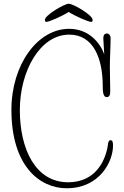

<svg xmlns="http://www.w3.org/2000/svg" viewBox="-20 -992 665 1026"><path d="M467 -875C472 -875 475 -877 475 -886C475 -911 372 -972 347 -972C324 -972 220 -911 220 -886C220 -877 223 -875 228 -875C242 -875 311 -905 347 -928C383 -905 453 -875 467 -875ZM584 -214C584 -233 581 -243 570 -243C556 -243 557 -213 553 -197C529 -92 461 -18 344 -18C171 -18 86 -193 86 -404C86 -612 194 -807 350 -807C480 -807 529 -679 529 -532C529 -503 531 -473 550 -473C567 -473 569 -488 569 -507C569 -549 567 -592 567 -634C567 -682 571 -743 571 -790C571 -799 564 -813 551 -813C539 -813 532 -804 532 -788C532 -787 532 -785 537 -702C517 -758 459 -838 349 -838C181 -838 41 -647 41 -405C41 -106 191 14 336 14C514 14 584 -130 584 -214Z"/></svg>

Font: Life Savers
Style: Regular
Weight: 400
Designer: Pablo Impallari, Rodrigo Fuenzalida, Brenda Gallo
Foundry: Pablo Impallari, Rodrigo Fuenzalida, Brenda Gallo
Version: Version 3.000